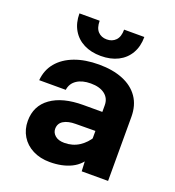

<svg xmlns="http://www.w3.org/2000/svg" viewBox="-143 -902 936 1026"><g transform="rotate(20 325.0 -388.5)"><path d="M433 0 428 -100V-374Q428 -413 399 -435.5Q370 -458 319 -458Q270 -458 239.5 -437.5Q209 -417 204 -380H53Q58 -439 93 -481Q128 -523 187.5 -545.5Q247 -568 326 -568Q404 -568 462 -544.5Q520 -521 551.5 -475.5Q583 -430 583 -364V0ZM255 12Q200 12 158 -9.5Q116 -31 93 -69Q70 -107 70 -155Q70 -241 136.5 -288.5Q203 -336 320 -336H443V-228L316 -227Q273 -227 247.5 -211.5Q222 -196 222 -165Q222 -143 240.5 -127Q259 -111 293 -111Q340 -111 376.5 -134.5Q413 -158 437 -199L454 -94Q429 -39 377.5 -13.5Q326 12 255 12ZM317 -614Q262 -614 220.5 -635Q179 -656 156 -695.5Q133 -735 133 -789H248Q248 -748 267 -728Q286 -708 317 -708Q348 -708 367.5 -728Q387 -748 387 -789H502Q502 -735 479 -695.5Q456 -656 414.5 -635Q373 -614 317 -614Z"/></g></svg>

Font: Azeret Mono Thin
Style: Bold
Weight: 700
Version: Version 1.002